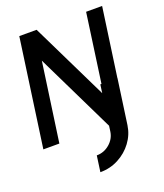

<svg xmlns="http://www.w3.org/2000/svg" viewBox="-178 -811 1004 1172"><g transform="rotate(-20 324.0 -225.0)"><path d="M-10.5 0 88 -700H200.5L444.5 -199.5L452 -254H459.5L522 -700H626L563 -254H563.5L522.5 37Q514 96 478.2 144.2Q442.5 192.5 388 221.2Q333.5 250 269 250L283.5 146Q331 146 367.8 114.5Q404.5 83 411 37L416 0H415L166 -512L93.5 0Z"/></g></svg>

Font: Urbanist SemiBold
Style: Italic
Weight: 600
Italic angle: -8°
Designer: Corey Hu
Foundry: Corey Hu
Version: Version 1.321; ttfautohint (v1.8.4.7-5d5b)